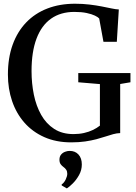

<svg xmlns="http://www.w3.org/2000/svg" viewBox="-20 -772 748 1056"><path d="M372 11Q288.5 11 223.8 -17.8Q159 -46.5 114.2 -97.5Q69.5 -148.5 46.5 -216.2Q23.5 -284 23.5 -362Q23.5 -453.5 49.5 -525.8Q75.5 -598 124 -648.5Q172.5 -699 240.5 -725.2Q308.5 -751.5 392.5 -751.5Q435 -751.5 472 -747Q509 -742.5 539.8 -736.5Q570.5 -730.5 594.2 -725.5Q618 -720.5 633.5 -720L622.5 -542H549L525.5 -670.5Q519 -678 501.8 -686.2Q484.5 -694.5 456.5 -700.5Q428.5 -706.5 389 -706.5Q313.5 -706.5 261 -669.5Q208.5 -632.5 181 -560Q153.5 -487.5 153.5 -381Q153.5 -313.5 166.2 -251.2Q179 -189 206.5 -140.2Q234 -91.5 278 -63Q322 -34.5 384.5 -34.5Q415 -34.5 441.8 -40.5Q468.5 -46.5 490.5 -57Q512.5 -67.5 529.5 -81V-309.5L410.5 -319.5V-370H697.5V-319.5L641 -310V-40Q622 -39.5 602.2 -34Q582.5 -28.5 559.8 -21Q537 -13.5 509.8 -6.2Q482.5 1 448.5 6Q414.5 11 372 11ZM430 132.5Q430 163.5 414.8 190.8Q399.5 218 380 237.2Q360.5 256.5 348 264H347L319.5 248L319 242.5Q333 233 341.5 214.8Q350 196.5 350 184Q350 170.5 344.2 161.8Q338.5 153 328.5 146Q320 140 313.5 131Q307 122 307 106.5Q307 89 316 78.2Q325 67.5 338 62.8Q351 58 361.5 58H364Q393.5 58 411.8 78Q430 98 430 132.5Z"/></svg>

Font: Merriweather 60pt Medium
Style: Regular
Weight: 500
Version: Version 2.100